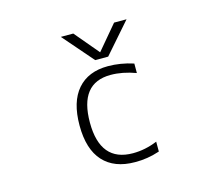

<svg xmlns="http://www.w3.org/2000/svg" viewBox="-106 -895 1213 1047"><g transform="rotate(-15 500.0 -371.5)"><path d="M619.1 -753.9H689.5L540 -583H466.8L318.4 -753.9H388.7L503.9 -617.2ZM535.2 -39.1Q604.5 -39.1 672.9 -67.4V-11.7Q603.5 11.7 533.2 10.7Q417 10.7 354.5 -57.6Q292 -126 292 -260.7Q292 -393.6 352.5 -463.4Q413.1 -533.2 524.4 -533.2Q595.7 -533.2 668 -509.8V-456.1Q593.8 -483.4 526.4 -483.4Q350.6 -483.4 350.6 -261.2Q350.6 -39.1 535.2 -39.1Z"/></g></svg>

Font: GenEi Gothic M Light
Style: Regular
Weight: 300
Designer: o_tamon (Modified); [Source Han Sans]
Ryoko NISHIZUKA  (kana & ideographs); Paul D. Hunt (Latin, Greek & Cyrillic); Wenl
Version: Version 1.1a;Original Version 1.004